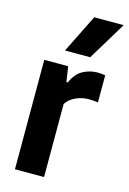

<svg xmlns="http://www.w3.org/2000/svg" viewBox="-123 -867 621 927"><g transform="rotate(15 188.0 -404.0)"><path d="M49 0V-547H168.5L180 -471H187Q206.5 -516.5 240.2 -535.5Q274 -554.5 315.5 -554.5Q325.5 -554.5 335.5 -553.5Q345.5 -552.5 352.5 -551V-415.5Q341 -417.5 329.2 -418.2Q317.5 -419 306 -419Q272.5 -419 241.5 -404.8Q210.5 -390.5 194.5 -365.5V0ZM134 -616.5 229 -808H376L260 -616.5Z"/></g></svg>

Font: Encode Sans Condensed Condensed
Style: Bold
Weight: 700
Width: 3
Designer: Multiple Designers
Foundry: Impallari Type
Version: Version 3.000; ttfautohint (v1.8.3) -l 8 -r 50 -G 200 -x 14 